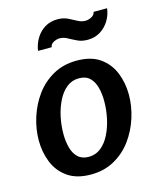

<svg xmlns="http://www.w3.org/2000/svg" viewBox="-110 -792 717 881"><g transform="rotate(-15 248.0 -352.0)"><path d="M213 12Q145 12 102.5 -18Q60 -48 40.5 -96.5Q21 -145 21 -201Q21 -255 38.5 -310Q56 -365 89 -410Q122 -455 171 -482.5Q220 -510 283 -510Q352 -510 394 -480Q436 -450 455.5 -401.5Q475 -353 475 -297Q475 -243 457.5 -188Q440 -133 407 -88Q374 -43 325 -15.5Q276 12 213 12ZM224 -69Q257 -69 282 -89Q307 -109 324 -143Q341 -177 349.5 -217.5Q358 -258 358 -298Q358 -334 350 -363.5Q342 -393 323.5 -411Q305 -429 272 -429Q239 -429 214 -409Q189 -389 172 -355Q155 -321 146.5 -281Q138 -241 138 -200Q138 -165 146 -135Q154 -105 173 -87Q192 -69 224 -69ZM481 -706Q477 -674 460.5 -647.5Q444 -621 418 -605Q392 -589 358 -589Q331 -589 310 -599Q289 -609 271 -619Q253 -629 234 -629Q221 -629 206 -621.5Q191 -614 189 -599H124Q129 -631 145 -657.5Q161 -684 187 -700Q213 -716 247 -716Q275 -716 295.5 -706Q316 -696 334 -686Q352 -676 371 -676Q384 -676 399 -683.5Q414 -691 417 -706Z"/></g></svg>

Font: Rosario
Style: Italic
Weight: 400
Italic angle: -8.05°
Designer: Hector Gatti
Foundry: Omnibus Type
Version: Version 1.201